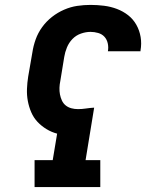

<svg xmlns="http://www.w3.org/2000/svg" viewBox="-20 -763 640 783"><path d="M121 0V-110H195L213 -218Q190 -224 169.5 -236.5Q149 -249 133 -266Q117 -283 107.5 -305Q98 -327 93.5 -351Q89 -375 90 -400.5Q91 -426 95 -451L112 -549Q116 -576 125.5 -602.5Q135 -629 152 -652.5Q169 -676 192 -694Q215 -712 241.5 -723.5Q268 -735 295 -739Q322 -743 349 -743Q377 -743 404.5 -739.5Q432 -736 457 -726.5Q482 -717 502.5 -701Q523 -685 536 -662Q549 -639 553.5 -612Q558 -585 553 -557Q553 -556 553 -555.5Q553 -555 553 -554H420Q423 -570 419.5 -586Q416 -602 406 -613Q396 -624 380.5 -628.5Q365 -633 349 -633Q330 -633 310 -626Q290 -619 275.5 -604Q261 -589 253 -569.5Q245 -550 242 -531L226 -433Q223 -419 222.5 -405Q222 -391 224.5 -378Q227 -365 232.5 -353Q238 -341 248 -333Q258 -325 271 -321.5Q284 -318 298 -318Q314 -318 330.5 -320.5Q347 -323 364 -324L329 -110H389V0Z"/></svg>

Font: Iosevka Slab XBdExObl
Style: Regular
Weight: 800
Width: 7
Italic angle: -9°
Monospace: yes
Designer: Belleve Invis
Foundry: Belleve Invis
Version: Version 11.1.0; ttfautohint (v1.8.3)